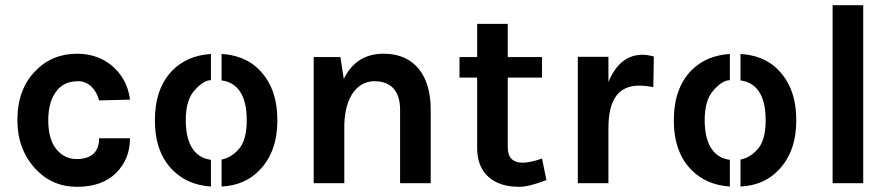

<svg xmlns="http://www.w3.org/2000/svg" viewBox="-20 -706 3440 740"><path d="M278 -499C213 -499 159 -477 116 -432C70 -385 47 -322 47 -243C47 -168 70 -106 116 -56C159 -9 213 14 277 14C342 14 392 -4 428 -40C463 -75 481 -120 481 -173H362C362 -124 336 -93 275 -93C245 -93 219 -105 198 -130C177 -155 166 -193 166 -242C166 -291 177 -330 200 -358C220 -382 246 -393 283 -393C320 -393 351 -362 362 -319L481 -322C475 -371 455 -411 422 -443C389 -476 339 -499 278 -499Z M793 13C793 13 793 -90 793 -90C738 -97 696 -140 696 -243C696 -294 707 -333 730 -358C753 -384 774 -397 793 -397C793 -397 793 -498 793 -498C732 -494 683 -473 646 -436C600 -390 577 -325 577 -242C577 -160 600 -96 646 -50C684 -12 733 9 793 13ZM834 -91C834 -91 834 13 834 13C894 10 943 -11 980 -50C1026 -97 1049 -161 1049 -242C1049 -325 1026 -389 980 -436C939 -479 885 -495 834 -498C834 -498 834 -396 834 -396C890 -389 931 -346 931 -243C931 -192 921 -155 901 -132C881 -109 859 -96 834 -91Z M1292 -486H1189V0H1307V-225C1310 -337 1360 -393 1423 -393C1486 -393 1522 -356 1522 -284V0H1640V-284C1640 -413 1579 -499 1459 -499C1388 -499 1337 -467 1305 -402Z M2069 -95C2038 -84 2013 -79 1994 -79C1956 -79 1937 -99 1937 -139V-407H2069V-486H1937V-614H1819V-486H1751V-407H1819V-135C1819 -87 1834 -49 1865 -22C1894 2 1931 14 1982 14C2007 14 2042 5 2086 -12Z M2325 -487H2207V0H2325V-213C2325 -322 2364 -376 2443 -376C2461 -376 2479 -374 2498 -370L2500 -488C2483 -493 2468 -495 2457 -495C2398 -495 2354 -460 2325 -390Z M2793 13C2793 13 2793 -90 2793 -90C2738 -97 2696 -140 2696 -243C2696 -294 2707 -333 2730 -358C2753 -384 2774 -397 2793 -397C2793 -397 2793 -498 2793 -498C2732 -494 2683 -473 2646 -436C2600 -390 2577 -325 2577 -242C2577 -160 2600 -96 2646 -50C2684 -12 2733 9 2793 13ZM2834 -91C2834 -91 2834 13 2834 13C2894 10 2943 -11 2980 -50C3026 -97 3049 -161 3049 -242C3049 -325 3026 -389 2980 -436C2939 -479 2885 -495 2834 -498C2834 -498 2834 -396 2834 -396C2890 -389 2931 -346 2931 -243C2931 -192 2921 -155 2901 -132C2881 -109 2859 -96 2834 -91Z M3189 0H3307V-686H3189Z"/></svg>

Font: Karla
Style: Bold Stencil
Weight: 400
Designer: Jonathan Pinhorn
Version: Version 1.000